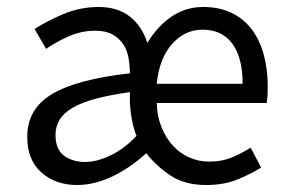

<svg xmlns="http://www.w3.org/2000/svg" viewBox="-20 -518 825 550"><path d="M201 12Q139 12 98.5 -24Q58 -60 58 -126Q58 -206 129 -248.5Q200 -291 352 -308Q352 -331 348 -353Q344 -375 332.5 -392Q321 -409 302 -419.5Q283 -430 253 -430Q213 -430 177 -414Q141 -398 112 -378L79 -435Q113 -457 161 -477.5Q209 -498 263 -498Q317 -498 352 -470.5Q387 -443 402 -395Q431 -443 471.5 -470.5Q512 -498 562 -498Q607 -498 641.5 -482Q676 -466 699.5 -436Q723 -406 735 -363.5Q747 -321 747 -269Q747 -241 744 -223H429Q430 -185 442.5 -154Q455 -123 475 -101Q495 -79 522 -67Q549 -55 580 -55Q615 -55 643 -66.5Q671 -78 698 -95L728 -38Q696 -18 658 -3Q620 12 570 12Q509 12 468 -15.5Q427 -43 399 -79Q349 -34 298.5 -11Q248 12 201 12ZM224 -54Q258 -54 298 -73.5Q338 -93 371 -129Q363 -148 358 -174.5Q353 -201 352 -229V-254Q294 -246 253.5 -235Q213 -224 187.5 -209Q162 -194 150.5 -174.5Q139 -155 139 -132Q139 -90 163.5 -72Q188 -54 224 -54ZM429 -278H675Q675 -353 645.5 -393Q616 -433 560 -433Q509 -433 472.5 -391.5Q436 -350 429 -278Z"/></svg>

Font: Processing Sans Pro
Style: Regular
Weight: 400
Designer: Paul D. Hunt
Foundry: Adobe Systems Incorporated
Version: Version 2.020;PS 2.000;hotconv 1.0.86;makeotf.lib2.5.63406